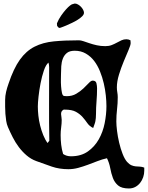

<svg xmlns="http://www.w3.org/2000/svg" viewBox="-20 -949 836 1086"><path d="M695 -727Q707 -727 718 -721L719 -705Q719 -694 707 -666Q695 -638 680 -602Q665 -566 653 -527Q641 -488 641 -455Q641 -441 643.5 -427Q646 -413 646 -399Q646 -364 642 -330.5Q638 -297 638 -262Q638 -241 642 -208.5Q646 -176 654 -142Q662 -108 673.5 -78.5Q685 -49 699 -33Q712 -19 724 -14Q736 -9 747.5 -8Q759 -7 771 -6.5Q783 -6 796 -1V17Q796 35 790 53Q784 71 772.5 85.5Q761 100 745 108.5Q729 117 709 117Q668 117 648 100Q628 83 618.5 57.5Q609 32 603.5 2Q598 -28 585 -54Q558 -48 531 -37.5Q504 -27 477 -17Q450 -7 422.5 0.5Q395 8 367 8Q316 8 273.5 -6.5Q231 -21 185 -38Q155 -49 130.5 -70Q106 -91 86.5 -117Q67 -143 52 -172.5Q37 -202 25 -230Q18 -246 15 -265.5Q12 -285 10.5 -305.5Q9 -326 9 -345.5Q9 -365 9 -383Q9 -406 14.5 -429.5Q20 -453 28 -475Q57 -562 92.5 -611.5Q128 -661 175.5 -685Q223 -709 284.5 -715Q346 -721 427 -721Q437 -721 452 -716Q467 -711 486 -704.5Q505 -698 527.5 -693Q550 -688 576 -688Q596 -688 611.5 -694Q627 -700 640.5 -707.5Q654 -715 667 -721Q680 -727 695 -727ZM325 -529Q325 -521 324.5 -501.5Q324 -482 325.5 -461Q327 -440 330.5 -423.5Q334 -407 343 -406L358 -405Q388 -405 411 -418.5Q434 -432 451.5 -448.5Q469 -465 482 -479Q495 -493 504 -493Q522 -493 525.5 -478Q529 -463 529 -449Q529 -413 526 -376.5Q523 -340 523 -304Q523 -291 522 -281.5Q521 -272 519.5 -263.5Q518 -255 514.5 -246Q511 -237 507 -225Q486 -235 474 -252.5Q462 -270 447 -287Q432 -304 409.5 -316.5Q387 -329 346 -329H340Q331 -324 328 -317.5Q325 -311 325.5 -303Q326 -295 327.5 -286.5Q329 -278 329 -271Q329 -250 326 -228.5Q323 -207 323 -185Q323 -158 326 -131Q329 -104 337 -78Q356 -65 381 -65Q438 -65 476.5 -92Q515 -119 538.5 -160.5Q562 -202 572 -252Q582 -302 582 -349Q582 -376 578.5 -409.5Q575 -443 567 -477.5Q559 -512 545.5 -545.5Q532 -579 512.5 -604.5Q493 -630 465.5 -646Q438 -662 403 -662Q374 -662 358.5 -649.5Q343 -637 335.5 -617.5Q328 -598 326.5 -574.5Q325 -551 325 -529ZM194 -347Q194 -323 197 -295Q200 -267 207 -239Q214 -211 224.5 -185Q235 -159 249 -140L259 -153Q257 -258 257.5 -361Q258 -464 258 -569Q258 -583 254 -595Q239 -582 228 -549.5Q217 -517 209.5 -478.5Q202 -440 198 -403.5Q194 -367 194 -347ZM403 -929Q412 -929 421.5 -923.5Q431 -918 438.5 -910Q446 -902 450.5 -893Q455 -884 455 -877Q455 -867 445 -857Q435 -847 420 -837.5Q405 -828 387 -819.5Q369 -811 354 -804.5Q339 -798 328.5 -794.5Q318 -791 318 -791Q313 -791 309 -795Q305 -799 303 -803L302 -817Q312 -841 326 -861Q340 -881 353 -895.5Q366 -910 376.5 -918Q387 -926 392 -926Q395 -926 397.5 -927.5Q400 -929 403 -929Z"/></svg>

Font: CAT Altenglisch
Style: Regular
Weight: 400
Designer: Peter Wiegel
Foundry: Peter Wiegel, CAT Fonts
Version: Version 1.000